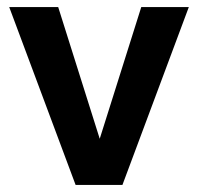

<svg xmlns="http://www.w3.org/2000/svg" viewBox="-20 -521 557 541"><path d="M193 0 6 -501H144L261 -130L378 -501H512L325 0Z"/></svg>

Font: Nunito Sans 7pt SemiCondensed
Style: Bold
Weight: 700
Width: 4
Designer: Vernon Adams
Foundry: Vernon Adams
Version: Version 3.101;gftools[0.9.27]